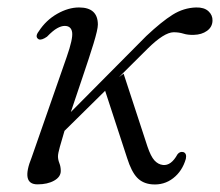

<svg xmlns="http://www.w3.org/2000/svg" viewBox="-20 -486 590 515"><path d="M242.5 -420Q242.5 -407 230.8 -368.8Q219 -330.5 202.2 -281.2Q185.5 -232 170 -185.5L372.5 -389.5Q413.5 -428 443 -446.5Q472.5 -465 506 -466Q527.5 -466.5 539 -456Q550.5 -445.5 550 -430.5Q549.5 -413.5 535.2 -403.2Q521 -393 500 -392.5Q483.5 -392 471.8 -395.8Q460 -399.5 445.5 -399.5Q420 -399 376 -355.5L299 -279L311.5 -288.5L375.5 -93Q384.5 -66.5 394.2 -55.8Q404 -45 417 -43.5Q439 -41 456 -72Q462.5 -80.5 472 -78Q481.5 -74.5 478.5 -60Q469 -27 444.5 -8Q420 11 388 8.5Q363 6.5 347.8 -9.5Q332.5 -25.5 321 -62L262 -242.5L153 -135Q145.5 -110 140.5 -92Q135.5 -74 135.5 -66.5Q135.5 -58 139.2 -48.5Q143 -39 143 -27.5Q143 -11.5 125.2 -1.5Q107.5 8.5 80.5 8.5Q35.5 8.5 65 -64L159 -333.5Q176 -382 173.5 -399.2Q171 -416.5 153.5 -416.5Q144.5 -416.5 133.2 -410.2Q122 -404 106 -387.5Q91.5 -377.5 84 -380.5Q72.5 -387 84 -402Q103.5 -432 133.5 -449Q163.5 -466 192 -466Q242.5 -466 242.5 -420Z"/></svg>

Font: Fraunces 9pt Light
Style: Italic
Weight: 300
Italic angle: -16°
Version: Version 1.000;[0bf87f6ff]